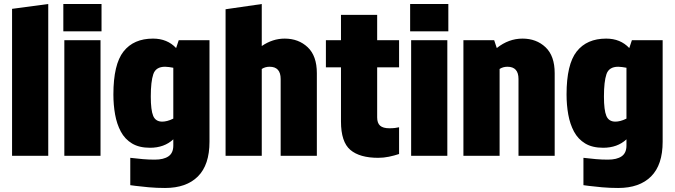

<svg xmlns="http://www.w3.org/2000/svg" viewBox="-20 -775 3356 955"><path d="M220 0H40V-731L220 -755Z M300 -575H480V0H300ZM295 -755H485V-619H295Z M801 160Q760 160 720 156.5Q680 153 654 149.5Q628 146 628 146V10Q662 14 690.5 16.5Q719 19 750 19Q794 19 818 2.5Q842 -14 842 -51V-82Q797 -40 726 -40Q672 -40 636.5 -61.5Q601 -83 581 -120.5Q561 -158 552.5 -205.5Q544 -253 544 -305Q544 -455 594.5 -519Q645 -583 741 -583Q812 -583 856 -536L869 -575H1022V-70Q1022 45 964.5 102.5Q907 160 801 160ZM787 -170Q798 -170 812 -173.5Q826 -177 842 -185V-438Q831 -440 820.5 -441.5Q810 -443 801 -443Q755 -443 742.5 -406Q730 -369 730 -295Q730 -227 742 -198.5Q754 -170 787 -170Z M1282 -546Q1336 -583 1396 -583Q1465 -583 1510.5 -540Q1556 -497 1556 -411V0H1376V-382Q1376 -443 1321 -443Q1299 -443 1282 -432V0H1102V-729L1282 -755Z M1856 -575H1965V-440H1856V-191Q1856 -163 1870.5 -150Q1885 -137 1917 -137Q1933 -137 1945 -138.5Q1957 -140 1965 -142V-9Q1941 -1 1914.5 4.5Q1888 10 1861 10Q1769 10 1722.5 -29.5Q1676 -69 1676 -171V-440H1601V-575H1676V-701H1856Z M2025 -575H2205V0H2025ZM2020 -755H2210V-619H2020Z M2451 -536Q2510 -583 2579 -583Q2648 -583 2693.5 -540Q2739 -497 2739 -411V0H2559V-382Q2559 -443 2504 -443Q2482 -443 2465 -432V0H2285V-575H2438Z M3055 160Q3014 160 2974 156.5Q2934 153 2908 149.5Q2882 146 2882 146V10Q2916 14 2944.5 16.5Q2973 19 3004 19Q3048 19 3072 2.5Q3096 -14 3096 -51V-82Q3051 -40 2980 -40Q2926 -40 2890.5 -61.5Q2855 -83 2835 -120.5Q2815 -158 2806.5 -205.5Q2798 -253 2798 -305Q2798 -455 2848.5 -519Q2899 -583 2995 -583Q3066 -583 3110 -536L3123 -575H3276V-70Q3276 45 3218.5 102.5Q3161 160 3055 160ZM3041 -170Q3052 -170 3066 -173.5Q3080 -177 3096 -185V-438Q3085 -440 3074.5 -441.5Q3064 -443 3055 -443Q3009 -443 2996.5 -406Q2984 -369 2984 -295Q2984 -227 2996 -198.5Q3008 -170 3041 -170Z"/></svg>

Font: Protest Strike
Style: Regular
Weight: 400
Designer: Octavio Pardo
Foundry: Ashler Design
Version: Version 2.005; ttfautohint (v1.8.4.7-5d5b)